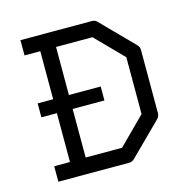

<svg xmlns="http://www.w3.org/2000/svg" viewBox="-86 -682 712 718"><g transform="rotate(-15 270.0 -323.0)"><path d="M115 -538H54V-597H330Q344 -597 351 -588L471 -466Q480 -457 480 -445V-201Q480 -188 471 -179L350 -59Q340 -49 329 -49H54V-109H115V-298H55V-352H115ZM176 -110H317L420 -213V-433L317 -538H176V-352H299V-298H176Z"/></g></svg>

Font: ibm3270
Style: Regular
Weight: 400
Monospace: yes
Version: Version 2.0.3